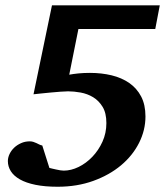

<svg xmlns="http://www.w3.org/2000/svg" viewBox="-20 -691 638 727"><path d="M567.9 -581.1H276.9L242.2 -408.2Q257.8 -411.1 277.6 -413.1Q297.4 -415 320.8 -415Q364.3 -415 402.6 -405.8Q440.9 -396.5 469.5 -376.7Q498 -356.9 514.4 -325.7Q530.8 -294.4 530.8 -250Q530.8 -198.2 506.6 -150.1Q482.4 -102.1 438.5 -65.2Q394.5 -28.3 333.3 -6.1Q272 16.1 198.2 16.1Q149.9 16.1 114.3 8.8Q78.6 1.5 55.4 -11.7Q32.2 -24.9 21 -42.7Q9.8 -60.5 9.8 -81.1Q9.8 -94.2 16.1 -107.7Q22.5 -121.1 33.4 -131.6Q44.4 -142.1 59.6 -148.9Q74.7 -155.8 92.8 -155.8Q100.1 -155.8 106.2 -153.8Q112.3 -151.9 117.9 -149.2Q123.5 -146.5 128.9 -143.8Q134.3 -141.1 140.1 -140.1L167 -55.2Q169.9 -54.2 177 -52.7Q184.1 -51.3 192.1 -49.3Q200.2 -47.4 208.3 -46.1Q216.3 -44.9 221.2 -44.9Q249 -44.9 277.6 -58.8Q306.2 -72.8 329.6 -97.2Q353 -121.6 367.9 -154.3Q382.8 -187 382.8 -225.1Q382.8 -263.2 368.4 -286.6Q354 -310.1 332.5 -323Q311 -335.9 285.4 -340.6Q259.8 -345.2 237.8 -345.2Q227.5 -345.2 209.2 -343.8Q190.9 -342.3 171.4 -340.6Q151.9 -338.9 134 -336.9Q116.2 -335 106.9 -334L176.8 -670.9H585Z"/></svg>

Font: Charis SIL CyrE
Style: Bold Italic
Weight: 700
Italic angle: -11°
Foundry: SIL International
Version: Version 5.000